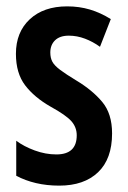

<svg xmlns="http://www.w3.org/2000/svg" viewBox="-20 -573 401 603"><path d="M332 -154Q332 -74 288 -32Q244 10 166 10Q127 10 93 2Q59 -6 31 -21V-131Q55 -113 89 -100.5Q123 -88 157 -88Q221 -88 221 -148Q221 -173 204.5 -192Q188 -211 139 -238Q88 -267 59 -305Q30 -343 30 -404Q30 -472 73.5 -512.5Q117 -553 191 -553Q229 -553 262.5 -543Q296 -533 328 -513L294 -426Q272 -442 247 -451.5Q222 -461 196 -461Q168 -461 153 -446.5Q138 -432 138 -408Q138 -391 144.5 -379Q151 -367 169 -353.5Q187 -340 220 -320Q270 -290 301 -253Q332 -216 332 -154Z"/></svg>

Font: Noto Sans Ethiopic ExtraCondensed SemiBold
Style: Regular
Weight: 600
Width: 2
Designer: Monotype Design Team
Foundry: Monotype Imaging Inc.
Version: Version 2.102; ttfautohint (v1.8.4.7-5d5b)